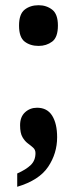

<svg xmlns="http://www.w3.org/2000/svg" viewBox="-20 -562 296 736"><path d="M128 -386Q96 -386 74.5 -402.5Q53 -419 53 -464Q53 -508 74.5 -525Q96 -542 128 -542Q158 -542 180 -525Q202 -508 202 -464Q202 -419 180 -402.5Q158 -386 128 -386ZM46 154V103Q80 88 98 70.5Q116 53 116 25Q116 12 107 4Q98 -4 86.5 -12.5Q75 -21 66 -36.5Q57 -52 57 -82Q57 -114 76 -131.5Q95 -149 122 -149Q161 -149 180 -118.5Q199 -88 199 -36Q199 26 164.5 77.5Q130 129 46 154Z"/></svg>

Font: Noto Serif Khmer ExtraCondensed ExtraBold
Style: Regular
Weight: 800
Width: 2
Designer: Danh Hong and the Monotype Design Team
Foundry: Monotype Imaging Inc.
Version: Version 2.004; ttfautohint (v1.8.4.7-5d5b)